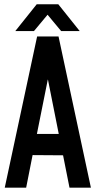

<svg xmlns="http://www.w3.org/2000/svg" viewBox="-20 -869 443 889"><path d="M149.9 -849.1H250L349.1 -725.1H263.2L200.2 -800.8L137.2 -725.1H50.8ZM151.9 -700.2H251L400.9 0H301.8L272 -149.9L130.9 -150.9L101.1 0H2ZM201.2 -500 150.9 -249H252L202.1 -500Q202.1 -500 201.2 -500Z"/></svg>

Font: OSP-DIN
Style: DIN
Weight: 500
Width: 3
Version: Version 001.000